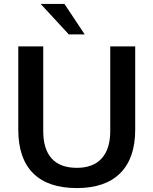

<svg xmlns="http://www.w3.org/2000/svg" viewBox="-20 -948 780 977"><path d="M73 -288V-712H200V-281Q200 -189 243 -141.5Q286 -94 371 -94Q454 -94 497.5 -142Q541 -190 541 -281V-712H668V-288Q668 -143 592 -67Q516 9 371 9Q224 9 148.5 -66.5Q73 -142 73 -288ZM187 -928H308L411 -773H330Z"/></svg>

Font: Muli
Style: Bold
Weight: 700
Designer: Vernon Adams
Foundry: Vernon Adams
Version: Version 2.001